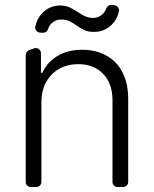

<svg xmlns="http://www.w3.org/2000/svg" viewBox="-20 -753 620 773"><path d="M83.5 -20.6V-531.2Q83.5 -538 87.2 -543.3Q90.9 -548.7 96.9 -550.8L116.8 -558.2Q121.8 -559.7 123.9 -559.7Q132.5 -559.7 138.7 -553.4Q144.9 -547.2 144.9 -538.7V-459.9H150.6Q169.7 -502.1 210.2 -527Q251.4 -552.6 311.1 -552.6Q365.8 -552.6 407.7 -529.5Q449.9 -506.7 472.7 -462.4Q496.1 -418.3 496.1 -353.3V-20.6Q496.1 -12.1 490.1 -6Q484 0 475.1 0H453.5Q445 0 438.9 -6Q432.9 -12.1 432.9 -20.6V-349.4Q432.9 -416.9 395.2 -455.6Q358 -494.7 295.1 -494.7Q251.4 -494.7 218.8 -476.2Q185.7 -457.7 165.8 -422.9Q146.7 -388.5 146.7 -340.9V-20.6Q146.7 -12.1 140.6 -6Q134.6 0 125.7 0H104Q95.5 0 89.5 -6Q83.5 -12.1 83.5 -20.6ZM122.2 -647Q129.3 -678.6 150.6 -700.6Q180 -730.8 222.7 -730.8Q244 -730.8 260.7 -723Q275.6 -716.3 291.5 -705.6Q307.5 -695 321 -688.2Q336.6 -680.8 355.5 -680.8Q377.1 -680.8 393.5 -696.7Q403.4 -706.3 408.4 -719.8Q410.9 -726.6 416.9 -730.3Q422.9 -734 430 -733.3L440.7 -731.9Q448.9 -730.8 454 -725Q459.2 -719.1 459.2 -711.3Q459.2 -708.5 458.8 -707Q451.7 -674.4 429.7 -653.4Q399.9 -624.6 358.3 -624.6Q334.2 -624.6 318.2 -632.5Q300.8 -640.6 289.1 -649.9Q276.3 -659.4 261.4 -666.9Q246.4 -674.4 225.5 -674.4Q202.8 -674.4 187.5 -658.7Q176.8 -648.1 173.3 -635.3Q171.2 -628.6 165.3 -624.6Q159.4 -620.7 152.3 -621.1L141.3 -621.8Q132.8 -622.2 127.3 -628.2Q121.8 -634.2 121.8 -642.4Q121.8 -645.6 122.2 -647Z"/></svg>

Font: DeltaSans Light
Style: Regular
Weight: 300
Designer: Rasmus Andersson
Foundry: rsms
Version: Version 3.012